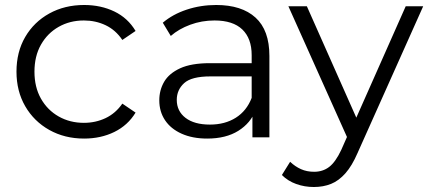

<svg xmlns="http://www.w3.org/2000/svg" viewBox="-20 -550 1716 769"><path d="M317 5Q239 5 177.5 -29.5Q116 -64 81 -124.5Q46 -185 46 -263Q46 -342 81 -402Q116 -462 177.5 -496Q239 -530 317 -530Q384 -530 438 -504Q492 -478 523 -426L470 -390Q443 -430 403 -449Q363 -468 316 -468Q260 -468 215 -442.5Q170 -417 144 -371Q118 -325 118 -263Q118 -201 144 -155Q170 -109 215 -83.5Q260 -58 316 -58Q363 -58 403 -77Q443 -96 470 -135L523 -99Q492 -48 438 -21.5Q384 5 317 5Z M991 0V-116L988 -135V-329Q988 -396 950.5 -432Q913 -468 839 -468Q788 -468 742 -451Q696 -434 664 -406L632 -459Q672 -493 728 -511.5Q784 -530 846 -530Q948 -530 1003.5 -479.5Q1059 -429 1059 -326V0ZM810 5Q751 5 707.5 -14.5Q664 -34 641 -68.5Q618 -103 618 -148Q618 -189 637.5 -222.5Q657 -256 701.5 -276.5Q746 -297 821 -297H1002V-244H823Q747 -244 717.5 -217Q688 -190 688 -150Q688 -105 723 -78Q758 -51 821 -51Q881 -51 924.5 -78.5Q968 -106 988 -158L1004 -109Q984 -57 934.5 -26Q885 5 810 5Z M1237 199Q1200 199 1166.5 187Q1133 175 1109 151L1142 98Q1162 117 1185.5 127.5Q1209 138 1238 138Q1273 138 1298.5 118.5Q1324 99 1347 50L1381 -27L1389 -38L1605 -525H1675L1412 63Q1390 114 1363.5 144Q1337 174 1306 186.5Q1275 199 1237 199ZM1377 15 1135 -525H1209L1423 -43Z"/></svg>

Font: Montserrat Thin
Style: Regular
Weight: 400
Version: Version 9.000